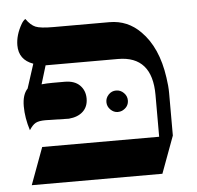

<svg xmlns="http://www.w3.org/2000/svg" viewBox="-47 -665 730 713"><g transform="rotate(-5 317.5 -308.5)"><path d="M54 -204Q39 -251 39 -294.5Q39 -338 59 -359L88 -449Q35 -468 35 -522Q35 -560 58 -600Q65 -612 73 -617Q90 -593 108 -585.5Q126 -578 174 -578H383Q451 -578 499 -529Q560 -468 576 -355Q581 -323 581 -296V-138L530 0H43L94 -138H530V-294Q530 -439 403 -439H133L112 -370Q131 -372 153 -372H198Q235 -372 254.5 -352.5Q274 -333 274 -303Q274 -273 255 -255Q236 -237 202 -234L115 -236Q90 -236 78 -229.5Q66 -223 54 -204ZM426 -283Q426 -258 401 -246Q394 -243 385 -243Q370 -243 358 -255Q346 -267 346 -283Q346 -299 357.5 -311Q369 -323 385.5 -323Q402 -323 414 -311Q426 -299 426 -283Z"/></g></svg>

Font: Cardo
Style: Regular
Weight: 400
Designer: David J. Perry
Foundry: David J. Perry
Version: Version 1.0451